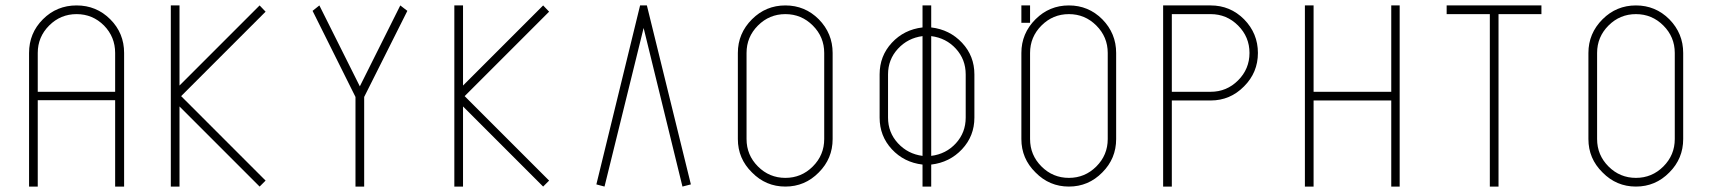

<svg xmlns="http://www.w3.org/2000/svg" viewBox="-20 -687 6304 707"><path d="M386 -616Q437 -565 437 -492V0H404V-318H119V0H87V-492Q87 -565 138 -616Q189 -667 262 -667Q335 -667 386 -616ZM404 -492Q404 -551 363 -593Q321 -635 262 -635Q203 -635 161 -593Q119 -551 119 -492V-349H404Z M647 -333 958 -22 936 0 641 -295V0H609V-667H641V-372L936 -667L958 -644Z M1480 -647 1321 -330V0H1289V-330L1131 -647L1156 -667L1305 -369L1454 -667Z M1691 -333 2002 -22 1980 0 1685 -295V0H1653V-667H1685V-372L1980 -667L2002 -644Z M2493 0 2350 -584 2206 0 2176 -8 2337 -667H2362L2524 -8Z M2995 -616Q3046 -564 3046 -492V-175Q3046 -103 2995 -52Q2944 0 2872 0Q2800 0 2749 -52Q2697 -103 2697 -175V-492Q2697 -564 2749 -616Q2800 -667 2872 -667Q2944 -667 2995 -616ZM3015 -492Q3015 -551 2973 -593Q2931 -635 2872 -635Q2813 -635 2771 -593Q2729 -551 2729 -492V-175Q2729 -116 2771 -74Q2813 -32 2872 -32Q2931 -32 2973 -74Q3015 -116 3015 -175Z M3409 0H3377V-81Q3309 -89 3264 -137.5Q3219 -186 3219 -254V-413Q3219 -481 3264 -529.5Q3309 -578 3377 -586V-667H3409V-586Q3477 -578 3522.5 -529.5Q3568 -481 3568 -413V-254Q3568 -186 3522.5 -137.5Q3477 -89 3409 -81ZM3377 -113V-554Q3323 -547 3286.5 -507.5Q3250 -468 3250 -413V-254Q3250 -199 3286.5 -159.5Q3323 -120 3377 -113ZM3409 -113Q3464 -120 3500 -159.5Q3536 -199 3536 -254V-413Q3536 -468 3500 -507.5Q3464 -547 3409 -554Z M4039 -616Q4090 -564 4090 -492V-175Q4090 -103 4039 -52Q3988 0 3916 0Q3844 0 3793 -52Q3741 -103 3741 -175V-492Q3741 -564 3793 -616Q3844 -667 3916 -667Q3988 -667 4039 -616ZM4059 -492Q4059 -551 4017 -593Q3975 -635 3916 -635Q3857 -635 3815 -593Q3773 -551 3773 -492V-175Q3773 -116 3815 -74Q3857 -32 3916 -32Q3975 -32 4017 -74Q4059 -116 4059 -175ZM3773 -667V-603H3741V-667Z M4438 -667Q4510 -667 4561 -616Q4612 -564 4612 -492Q4612 -420 4561 -369Q4510 -317 4438 -317H4295V0H4263V-667ZM4438 -349Q4497 -349 4539 -391Q4581 -433 4581 -492Q4581 -551 4539 -593Q4497 -635 4438 -635H4295V-349Z M5134 -667V0H5103V-317H4817V0H4785V-667H4817V-349H5103V-667Z M5656 -667V-635H5498V0H5466V-635H5307V-667Z M6127 -616Q6178 -564 6178 -492V-175Q6178 -103 6127 -52Q6076 0 6004 0Q5932 0 5881 -52Q5829 -103 5829 -175V-492Q5829 -564 5881 -616Q5932 -667 6004 -667Q6076 -667 6127 -616ZM6147 -492Q6147 -551 6105 -593Q6063 -635 6004 -635Q5945 -635 5903 -593Q5861 -551 5861 -492V-175Q5861 -116 5903 -74Q5945 -32 6004 -32Q6063 -32 6105 -74Q6147 -116 6147 -175Z"/></svg>

Font: Zector
Style: Regular
Weight: 400
Designer: GGBot
Version: 0.72